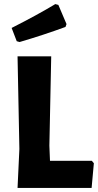

<svg xmlns="http://www.w3.org/2000/svg" viewBox="-20 -921 481 941"><path d="M251 -901 266 -897 306 -803 301 -789Q192 -749 76 -715L62 -719L37 -784Q167 -850 251 -901ZM430 -133 440 -121 429 0H66L75 -191L66 -645H231L222 -207L225 -133Z"/></svg>

Font: Alegreya Sans ExtraBold
Style: Regular
Weight: 800
Designer: Juan Pablo del Peral
Foundry: Huerta Tipografica
Version: Version 2.007